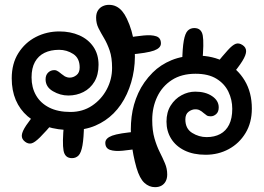

<svg xmlns="http://www.w3.org/2000/svg" viewBox="-20 -745 1090 794"><path d="M276.5 -207Q218.5 -207 172.5 -221.8Q126.5 -236.5 94.2 -264.2Q62 -292 45.2 -331.5Q28.5 -371 28.5 -421Q28.5 -482 56 -525.5Q83.5 -569 128.2 -592Q173 -615 225.5 -615Q271.5 -615 308.2 -598.8Q345 -582.5 366.2 -551.5Q387.5 -520.5 387.5 -477Q387.5 -435.5 370.5 -407.2Q353.5 -379 325 -364.5Q296.5 -350 262.5 -350Q229 -350 198.8 -367.8Q168.5 -385.5 168.5 -417Q168.5 -434.5 179 -444.8Q189.5 -455 204.5 -455Q210 -455 214 -453.2Q218 -451.5 221.5 -449Q224.5 -447 227.2 -444.8Q230 -442.5 234.5 -439Q237.5 -437 241.2 -434.2Q245 -431.5 248.5 -429Q252.5 -427 257.5 -425.5Q262.5 -424 268.5 -424Q283 -424 296.2 -434.2Q309.5 -444.5 309.5 -466Q309.5 -504.5 282.8 -521.8Q256 -539 224.5 -539Q189.5 -539 164 -526.5Q138.5 -514 124.5 -488.8Q110.5 -463.5 110.5 -425Q110.5 -383 129 -350.8Q147.5 -318.5 183.5 -300.2Q219.5 -282 271.5 -282Q322 -282 360.8 -308Q399.5 -334 421.5 -375.5Q443.5 -417 443.5 -464Q443.5 -507 433.5 -536Q423.5 -565 410.5 -586.8Q397.5 -608.5 387.5 -628.2Q377.5 -648 377.5 -672Q377.5 -690 385 -701.8Q392.5 -713.5 404.5 -719.2Q416.5 -725 430.5 -725Q447.5 -725 461 -718.2Q474.5 -711.5 485.2 -698.8Q496 -686 504.5 -668Q528 -618.5 534.8 -564Q541.5 -509.5 533.8 -456.2Q526 -403 504.5 -356.2Q483 -309.5 449.5 -276Q417.5 -244 374.5 -225.5Q331.5 -207 276.5 -207ZM795.5 -515Q860 -515 911.2 -488Q962.5 -461 992 -411.8Q1021.5 -362.5 1021.5 -296Q1021.5 -238 995.5 -195Q969.5 -152 926.2 -128.5Q883 -105 830.5 -105Q779.5 -105 743.2 -122.8Q707 -140.5 687.8 -171.5Q668.5 -202.5 668.5 -242Q668.5 -281 686 -308.8Q703.5 -336.5 730.8 -351.2Q758 -366 787.5 -366Q829.5 -366 857 -347.5Q884.5 -329 884.5 -301Q884.5 -282.5 874 -273.2Q863.5 -264 851.5 -264Q847 -264 842.5 -264.8Q838 -265.5 834.5 -268Q831.5 -270.5 828.8 -272.5Q826 -274.5 821.5 -278Q817 -282 814.2 -284Q811.5 -286 807.5 -288Q804 -290.5 798.8 -291.8Q793.5 -293 787.5 -293Q773.5 -293 760 -283Q746.5 -273 746.5 -251Q746.5 -213 774.5 -195.5Q802.5 -178 834.5 -178Q867 -178 890.8 -190.8Q914.5 -203.5 927.5 -229.5Q940.5 -255.5 940.5 -295Q940.5 -332.5 924.5 -365.8Q908.5 -399 875 -419.5Q841.5 -440 788.5 -440Q730.5 -440 690.5 -414Q650.5 -388 630 -344.5Q609.5 -301 609.5 -249Q609.5 -205 618.8 -173Q628 -141 640.5 -116.2Q653 -91.5 662.2 -69.5Q671.5 -47.5 671.5 -23.5Q671.5 -7.5 665.5 4.2Q659.5 16 648.2 22.5Q637 29 621 29Q596.5 29 577 11Q557.5 -7 544.5 -51Q529.5 -103.5 523.8 -157Q518 -210.5 524.2 -262Q530.5 -313.5 551.8 -360Q573 -406.5 611.5 -445Q644 -477.5 689.5 -496.2Q735 -515 795.5 -515ZM447.5 -671Q447.5 -671 447.5 -671Q447.5 -671 447.5 -671Q447.5 -671 447.5 -671Q447.5 -671 447.5 -671Q447.5 -671 447.5 -671Q447.5 -671 447.5 -671Q447.5 -671 447.5 -671Q447.5 -671 447.5 -671ZM611.5 -31Q611.5 -31 611.5 -31Q611.5 -31 611.5 -31Q611.5 -31 611.5 -31Q611.5 -31 611.5 -31Q611.5 -31 611.5 -31Q611.5 -31 611.5 -31Q611.5 -31 611.5 -31Q611.5 -31 611.5 -31ZM437.5 -689Q437.5 -689 437.5 -689Q437.5 -689 437.5 -689Q437.5 -689 437.5 -689Q437.5 -689 437.5 -689Q437.5 -689 437.5 -689Q437.5 -689 437.5 -689Q437.5 -689 437.5 -689Q437.5 -689 437.5 -689ZM614.5 -15Q614.5 -15 614.5 -15Q614.5 -15 614.5 -15Q614.5 -15 614.5 -15Q614.5 -15 614.5 -15Q614.5 -15 614.5 -15Q614.5 -15 614.5 -15Q614.5 -15 614.5 -15Q614.5 -15 614.5 -15ZM208.5 -247Q168 -199.5 145.5 -177.2Q123 -155 109.8 -152Q96.5 -149 83.5 -159Q69 -170 70.2 -185.8Q71.5 -201.5 88.5 -226.8Q105.5 -252 138.5 -292ZM327.5 -232Q326.5 -174 321 -143.5Q315.5 -113 304.8 -102Q294 -91 277.5 -91Q248.5 -91 242.8 -122.2Q237 -153.5 244.5 -232ZM164 -555Q161.5 -566 164.5 -575.8Q167.5 -585.5 176.5 -591.8Q185.5 -598 201.5 -598Q220 -598 228.8 -592.2Q237.5 -586.5 240 -578Q242.5 -569.5 242.5 -561ZM417.5 -312Q427 -296 428.2 -283.2Q429.5 -270.5 422.8 -261Q416 -251.5 401.5 -245Q380 -235.5 366.5 -244.8Q353 -254 347.5 -275ZM69.5 -456Q59 -462.5 56.2 -471Q53.5 -479.5 56.8 -488.8Q60 -498 67.5 -506Q75.5 -514.5 82.8 -519Q90 -523.5 99.2 -522.5Q108.5 -521.5 122.5 -513ZM484.5 -395Q493 -383.5 494.8 -372.8Q496.5 -362 493.2 -352.8Q490 -343.5 482.5 -337Q476 -331 466.5 -327.2Q457 -323.5 446.2 -326.8Q435.5 -330 424.5 -344ZM499.5 -588Q540.5 -595 573.5 -598.2Q606.5 -601.5 626 -595Q645.5 -588.5 645.5 -565.5Q645.5 -546.5 617.2 -536Q589 -525.5 511.5 -519ZM867.5 -473Q902 -515.5 921.8 -537.2Q941.5 -559 954.8 -563.8Q968 -568.5 982.5 -559Q997.5 -549.5 997.8 -533.8Q998 -518 982.2 -492.5Q966.5 -467 933.5 -428ZM733.5 -488Q734.5 -546 740 -576.5Q745.5 -607 756.2 -618Q767 -629 783.5 -629Q813 -629 818.5 -598Q824 -567 816.5 -488ZM900 -163Q901 -152.5 898.5 -143.8Q896 -135 887.8 -130Q879.5 -125 863.5 -124.5Q845 -124.5 835.2 -128.8Q825.5 -133 822 -141Q818.5 -149 818.5 -159ZM643.5 -408Q634 -424 632.8 -436.8Q631.5 -449.5 638.2 -459Q645 -468.5 659.5 -475Q681.5 -485 695 -475.5Q708.5 -466 713.5 -445ZM991.5 -264Q1000.5 -258.5 1003.5 -251.5Q1006.5 -244.5 1004 -236Q1001.5 -227.5 993.5 -218Q985.5 -208.5 977.2 -203.5Q969 -198.5 959.8 -199.2Q950.5 -200 938.5 -207ZM576.5 -325Q568 -336.5 566.2 -348.2Q564.5 -360 568.5 -370.5Q572.5 -381 580.5 -387.5Q588.5 -394 597.2 -396.5Q606 -399 615.8 -394.5Q625.5 -390 636.5 -376ZM561.5 -132Q521 -125 487.8 -121.8Q454.5 -118.5 435 -125.2Q415.5 -132 415.5 -154.5Q415.5 -173.5 443.8 -184Q472 -194.5 549.5 -201Z"/></svg>

Font: Kablammo
Style: Regular
Weight: 400
Designer: Travis Kochel, Lizy Gershenzon, Daria Petrova, Ethan Cohen
Foundry: Vectro Type Foundry
Version: Version 1.002